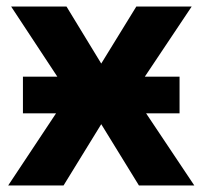

<svg xmlns="http://www.w3.org/2000/svg" viewBox="-20 -566 618 586"><path d="M50 -332H155L14 -546H183L289 -372L396 -546H565L422 -332H528V-220H426L573 0H404L289 -187L174 0H5L151 -220H50Z"/></svg>

Font: RS Noto Sans
Style: Bold
Weight: 700
Designer: Monotype Design Team
Foundry: Monotype Imaging Inc.
Version: Version 3.10